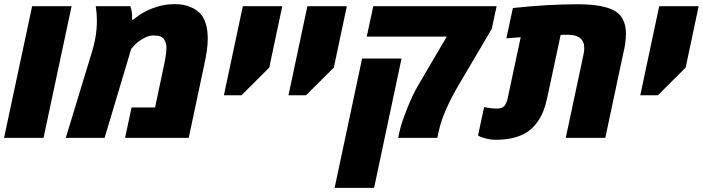

<svg xmlns="http://www.w3.org/2000/svg" viewBox="-21 -662 3375 922"><path d="M188 0H-1.5L133.3 -632.3H322.8Z M605 -632.3Q615.7 -603.5 612.8 -567.9H619.6Q674.8 -615.2 749 -633.8Q780.8 -642.1 821 -642.1Q861.3 -642.1 895.3 -627.7Q929.2 -613.3 947.3 -588.9Q976.6 -549.3 976.6 -475.6Q976.6 -427.2 960.9 -356L885.3 0H579.6L610.8 -146H723.6L768.1 -356Q782.7 -426.8 776.4 -451.2Q769 -479.5 748.5 -487.3Q736.3 -491.7 713.9 -491.7Q691.4 -491.7 664.1 -475.3Q636.7 -459 623 -442.9L608.9 -426.8L481.4 0H294.9L416.5 -399.4Q444.3 -483.9 444.3 -562Q444.3 -596.7 439 -632.3Z M1272 -337.4 1138.7 -204.6H1054.2L1145 -632.3H1334.5Z M1582 -337.4 1448.7 -204.6H1364.3L1455.1 -632.3H1644.5Z M2340.3 -522.9 2180.2 -251.5Q2105 -123 2085.4 -29.8L2079.1 0H1891.1L1897.5 -29.8Q1905.3 -67.4 1932.4 -136.5Q1959.5 -205.6 1988.8 -255.4L2124.5 -486.3H1740.2L1771.5 -632.3H2363.8ZM1775.4 240.2H1585.9L1717.8 -380.9H1907.2Z M2755.4 -641.6Q2922.4 -641.6 2963.4 -580.1Q2984.9 -546.9 2984.9 -502.2Q2984.9 -457.5 2972.7 -409.2L2885.7 0H2695.8L2781.2 -400.9Q2784.7 -417 2784.7 -430.7Q2784.7 -495.1 2705.6 -495.1Q2681.2 -495.1 2671.4 -494.6L2606.9 -192.9Q2599.1 -156.7 2587.9 -127.9Q2576.7 -99.1 2557.4 -72.8Q2538.1 -46.4 2511.7 -28.8Q2454.6 9.3 2359.4 9.3Q2337.9 9.3 2316.7 4.2Q2295.4 -1 2284.7 -5.9L2274.4 -11.2L2303.7 -147.5Q2338.9 -140.6 2364.3 -140.6Q2389.6 -140.6 2400.6 -152.6Q2411.6 -164.6 2417.5 -192.9L2479.5 -483.4L2410.6 -478L2441.9 -623.5Q2609.4 -641.6 2755.4 -641.6Z M3271.5 -337.4 3138.2 -204.6H3053.7L3144.5 -632.3H3334Z"/></svg>

Font: Open Sans Hebrew Extra Bold
Style: Italic
Weight: 800
Italic angle: -12°
Foundry: Ascender Corporation, Yanek Iontef
Version: Version 2.001;PS 002.001;hotconv 1.0.70;makeotf.lib2.5.58329